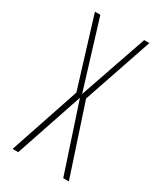

<svg xmlns="http://www.w3.org/2000/svg" viewBox="-156 -650 598 709"><g transform="rotate(30 143.0 -295.5)"><path d="M22 0 122 -298 32 -591H55L143 -304L242 -591H264L164 -297L262 0H238L143 -288L46 0Z"/></g></svg>

Font: Alumni Sans Thin
Style: Regular
Weight: 100
Designer: Robert E. Leuschke
Foundry: Robert E. Leuschke
Version: Version 1.018